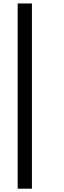

<svg xmlns="http://www.w3.org/2000/svg" viewBox="-20 -937 373 1123"><path d="M83.3 -916.7H166.7V166.7H83.3Z"/></svg>

Font: Galmuri11 Regular
Style: Regular
Weight: 400
Designer: Minseo Lee (Quiple)
Version: Version 2.356;hotconv 1.1.0;makeotfexe 2.6.0 DEVELOPMENT